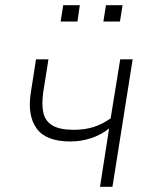

<svg xmlns="http://www.w3.org/2000/svg" viewBox="-20 -721 593 741"><path d="M366 0 401 -225Q369 -200 331 -187.5Q293 -175 251 -175Q158 -175 121.5 -225Q85 -275 99 -364L119 -492H167L147 -366Q140 -317 147.5 -285Q155 -253 183 -236.5Q211 -220 265 -220Q306 -220 340 -230.5Q374 -241 407 -264L444 -492H492L414 0ZM379 -638 389 -701H453L443 -638ZM214 -638 224 -701H288L279 -638Z"/></svg>

Font: Nunito Sans 7pt SemiCondensed ExtraLight
Style: Italic
Weight: 250
Width: 4
Italic angle: -9°
Designer: Vernon Adams
Foundry: Vernon Adams
Version: Version 3.101;gftools[0.9.27]